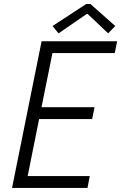

<svg xmlns="http://www.w3.org/2000/svg" viewBox="-20 -922 595 942"><path d="M184.1 -719.7H554.7L543 -661.6H237.3L183.6 -396H443.8L432.1 -337.9H171.9L115.7 -58.1H420.4L409.2 0H39.1ZM237.8 -794.4 402.8 -902.3H423.8L545.4 -794.4L510.7 -758.3L410.6 -853H404.8L267.1 -758.3Z"/></svg>

Font: Reddit Sans Chocolate Light
Style: Italic
Weight: 300
Italic angle: -11.25°
Designer: Stephen Hutchings
Version: Version 1.013